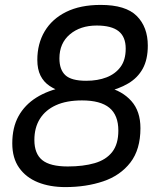

<svg xmlns="http://www.w3.org/2000/svg" viewBox="-20 -746 653 782"><path d="M246 16Q183 16 134.5 -3.5Q86 -23 58 -62.5Q30 -102 30 -162Q30 -227 55.5 -273Q81 -319 128 -348.5Q175 -378 240 -391L238 -370Q206 -380 182 -396Q158 -412 145 -438Q132 -464 132 -502Q132 -568 162 -618.5Q192 -669 249.5 -697.5Q307 -726 390 -726Q492 -726 537 -681Q582 -636 582 -560Q582 -504 561.5 -466.5Q541 -429 502 -406Q463 -383 409 -371L416 -391Q478 -376 515 -334.5Q552 -293 552 -224Q552 -137 511 -84Q470 -31 400.5 -7.5Q331 16 246 16ZM256 -68Q319 -68 365.5 -81.5Q412 -95 437 -127Q462 -159 462 -214Q462 -277 425.5 -307Q389 -337 314 -337Q251 -337 208 -317.5Q165 -298 142.5 -262Q120 -226 120 -176Q120 -120 152 -94Q184 -68 256 -68ZM331 -417Q378 -417 414 -431Q450 -445 471 -473.5Q492 -502 492 -548Q492 -596 463 -619Q434 -642 374 -642Q307 -642 264.5 -606Q222 -570 222 -508Q222 -462 246.5 -439.5Q271 -417 331 -417Z"/></svg>

Font: Geist
Style: Italic
Weight: 400
Italic angle: -12°
Designer: Basement.studio, Andrés Briganti, Mateo Zaragoza
Foundry: Basement.studio, Vercel, Andrés Briganti, Guido Ferreyra, Mateo Zaragoza
Version: Version 1.500